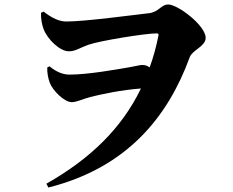

<svg xmlns="http://www.w3.org/2000/svg" viewBox="-20 -773 1040 857"><path d="M163 -716C162 -690 167 -663 175 -642C193 -596 248 -544 287 -544C317 -544 335 -559 374 -573C424 -591 629 -624 679 -624C687 -624 689 -621 687 -613C677 -563 664 -516 648 -472C640 -478 630 -483 615 -483C606 -483 590 -479 564 -474C502 -463 371 -440 292 -440C262 -440 234 -450 201 -477L191 -472C190 -450 194 -426 202 -404C215 -369 267 -317 300 -317C323 -317 349 -331 383 -340C430 -352 524 -372 609 -378C524 -201 383 -64 187 47L196 64C546 -24 729 -250 827 -518C839 -550 898 -566 898 -604C898 -659 774 -753 731 -753C698 -753 690 -719 644 -714C582 -707 360 -677 276 -677C245 -677 212 -692 175 -721Z"/></svg>

Font: Noto Serif KR Black
Style: Regular
Weight: 900
Version: Version 1.001;PS 1.001;hotconv 16.6.54;makeotf.lib2.5.65590